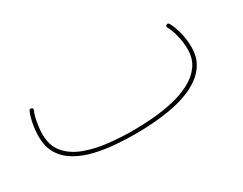

<svg xmlns="http://www.w3.org/2000/svg" viewBox="-48 -539 966 763"><g transform="rotate(-30 435.0 -157.0)"><path d="M69.3 -182.1Q69.3 -133.3 90.1 -100.6Q110.8 -67.9 146.5 -47.6Q182.1 -27.3 226.6 -16.8Q271 -6.3 318.8 -2.7Q366.7 1 411.6 1Q446.3 1 486.3 -1.7Q526.4 -4.4 566.9 -11.2Q607.4 -18.1 644.5 -31.2Q681.6 -44.4 710.7 -65.2Q739.7 -85.9 756.6 -116Q773.4 -146 773.4 -187Q773.4 -220.2 764.9 -254.4Q756.3 -288.6 743.7 -310.5Q741.7 -313.5 738.3 -314.5Q734.9 -315.4 731.9 -313.5Q729 -311.5 728 -308.1Q727.1 -304.7 729 -301.8Q740.2 -282.7 748 -250.5Q755.9 -218.3 755.9 -187Q755.9 -144 734.1 -113.8Q712.4 -83.5 676 -64.2Q639.6 -44.9 594.7 -34.4Q549.8 -23.9 502.2 -19.8Q454.6 -15.6 411.6 -15.6Q354 -15.6 296.6 -21.7Q239.3 -27.8 191.7 -45.4Q144 -63 115.5 -95.9Q86.9 -128.9 86.9 -182.1Q86.9 -207 92.3 -237.1Q97.7 -267.1 105.5 -282.2Q106.9 -285.6 106 -289.1Q105 -292.5 101.6 -293.9Q98.1 -295.4 94.7 -294.4Q91.3 -293.5 89.8 -290Q80.6 -271.5 75 -240.5Q69.3 -209.5 69.3 -182.1Z"/></g></svg>

Font: Mikhak VF
Style: Regular
Weight: 100
Designer: Amin Abedi
Version: Version 3.001